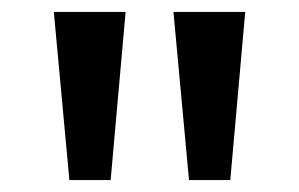

<svg xmlns="http://www.w3.org/2000/svg" viewBox="-20 -725 500 321"><path d="M96 -424 70 -705H190L165 -424ZM296 -424 270 -705H390L365 -424Z"/></svg>

Font: Nunito Sans 7pt SemiExpanded Medium
Style: Regular
Weight: 500
Width: 6
Designer: Vernon Adams
Foundry: Vernon Adams
Version: Version 3.101;gftools[0.9.27]